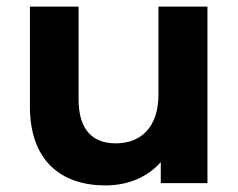

<svg xmlns="http://www.w3.org/2000/svg" viewBox="-20 -557 725 584"><path d="M301 7C367 7 428 -17 469 -64V0H611V-537H462V-270C462 -169 408 -121 332 -121C261 -121 219 -163 219 -255V-537H71V-233C71 -68 166 7 301 7Z"/></svg>

Font: Montserrat-Alt1
Style: Bold
Weight: 700
Designer: Differentunic
Foundry: Differentunic
Version: Version 7.222